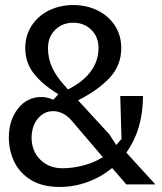

<svg xmlns="http://www.w3.org/2000/svg" viewBox="-20 -730 640 760"><path d="M190 -290Q155 -290 130.5 -261.5Q106 -233 105 -186Q105 -132 139.5 -98Q174 -64 227 -64Q270 -64 313 -76Q356 -88 387 -108L265 -251Q232 -290 190 -290ZM144 -346Q167 -346 191 -335L211 -357Q150 -394 115 -437.5Q80 -481 80 -540Q80 -589 105 -628Q130 -667 173.5 -688.5Q217 -710 270 -710Q324 -710 367.5 -688Q411 -666 435.5 -627.5Q460 -589 460 -540Q460 -471 413.5 -421.5Q367 -372 289 -333L413 -198L440 -156L461 -180L456 -350H546Q546 -218 480 -126L595 0H480L424 -65Q380 -29 326.5 -9.5Q273 10 217 10Q147 10 102 -18Q57 -46 36 -90.5Q15 -135 15 -186Q15 -254 51 -300Q87 -346 144 -346ZM235 -392 249 -376Q308 -405 339 -447Q370 -489 370 -540Q370 -584 341.5 -612Q313 -640 270 -640Q227 -640 198.5 -612Q170 -584 170 -540Q170 -497 187 -461.5Q204 -426 235 -392Z"/></svg>

Font: Sligoil Micro
Style: Regular
Weight: 400
Designer: Ariel Martín Pérez
Foundry: Igor Stepanchenko
Version: Version 1.001